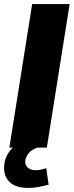

<svg xmlns="http://www.w3.org/2000/svg" viewBox="-21 -725 362 943"><path d="M25 0 137 -705H321L209 0ZM116 198Q59 198 29 171.5Q-1 145 -1 99Q-1 49 33 9.5Q67 -30 119 -48L162 0Q130 12 116.5 31.5Q103 51 103 70Q103 88 117 99.5Q131 111 152 111Q166 111 178.5 108.5Q191 106 206 101L218 182Q186 190 164 194Q142 198 116 198Z"/></svg>

Font: Nunito Sans Black
Style: Italic
Weight: 900
Italic angle: -9°
Designer: Vernon Adams
Foundry: Vernon Adams
Version: Version 3.006; ttfautohint (v1.8.3)